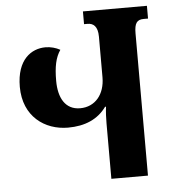

<svg xmlns="http://www.w3.org/2000/svg" viewBox="-52 -762 733 810"><g transform="rotate(-5 315.0 -357.0)"><path d="M329 -714V-660H344C368 -660 387 -646 387 -602V-430C387 -358 346 -308 282 -308C219 -308 191 -360 191 -432C191 -492 199 -530 220 -561C202 -571 180 -577 158 -577C99 -577 36 -536 36 -420C36 -294 126 -231 224 -231C296 -231 351 -255 387 -305H391C388 -281 387 -258 387 -234V0H542V-602C542 -646 553 -660 582 -660H600V-714Z"/></g></svg>

Font: Noto Serif Georgian ExtraCondensed ExtraBold
Style: Regular
Weight: 800
Width: 2
Designer: Monotype Design Team, Akaki Razmadze
Foundry: Google LLC
Version: Version 2.003